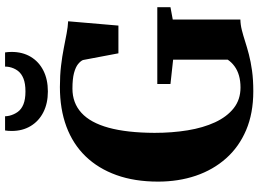

<svg xmlns="http://www.w3.org/2000/svg" viewBox="-151 -858 1020 758"><g transform="rotate(-90 359.0 -479.0)"><path d="M377.5 11Q291 11 224.5 -17.2Q158 -45.5 112.8 -96.5Q67.5 -147.5 44.2 -216Q21 -284.5 21 -365Q21 -457.5 46.8 -529.2Q72.5 -601 120.8 -651Q169 -701 238.2 -726.8Q307.5 -752.5 394.5 -752.5Q440.5 -752.5 478.2 -748Q516 -743.5 547.8 -737.2Q579.5 -731 605.8 -726Q632 -721 654 -720L637 -521.5H527.5L501 -661.5Q497 -671 485 -680.8Q473 -690.5 449.8 -696.8Q426.5 -703 388 -703Q331.5 -703 292.5 -667.5Q253.5 -632 233.8 -560.2Q214 -488.5 213.5 -379Q213.5 -309.5 223.5 -248.2Q233.5 -187 255.2 -140Q277 -93 311 -66.2Q345 -39.5 392.5 -39.5Q418.5 -39.5 439.5 -45.5Q460.5 -51.5 476.2 -63Q492 -74.5 502.5 -90V-305.5L406.5 -316V-368H709.5V-316L661 -307V-40Q640 -39.5 619.2 -34.2Q598.5 -29 575.2 -21.5Q552 -14 523.5 -6.5Q495 1 459.2 6Q423.5 11 377.5 11ZM377 -800Q330 -800 295 -817.8Q260 -835.5 240.5 -867.8Q221 -900 221 -942.5Q221 -951 221.5 -957Q222 -963 223 -969H279Q279 -966 279.5 -961.5Q280 -957 281 -952.5Q285.5 -934 296 -919.2Q306.5 -904.5 326.2 -896.5Q346 -888.5 377 -888.5Q408.5 -888.5 428.2 -896.5Q448 -904.5 458.8 -919Q469.5 -933.5 473.5 -952.5Q474.5 -957 474.8 -961.5Q475 -966 475 -969H531Q532 -963 532.5 -957Q533 -951 533 -943Q533 -900 513.8 -867.8Q494.5 -835.5 459.5 -817.8Q424.5 -800 377 -800Z"/></g></svg>

Font: Merriweather 72pt ExtraBold
Style: Regular
Weight: 800
Version: Version 2.100